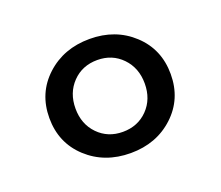

<svg xmlns="http://www.w3.org/2000/svg" viewBox="-65 -853 557 485"><g transform="rotate(-20 213.0 -610.5)"><path d="M213.4 -763.7Q282.7 -763.7 329.3 -720.5Q376 -677.2 376 -610.4Q376 -543.5 329.3 -500.2Q282.7 -457 213.4 -457Q143.6 -457 96.7 -500.2Q49.8 -543.5 49.8 -610.4Q49.8 -677.2 96.7 -720.5Q143.6 -763.7 213.4 -763.7ZM212.9 -514.2Q253.4 -514.2 279.8 -541.3Q306.2 -568.4 306.2 -610.4Q306.2 -652.3 279.8 -679.7Q253.4 -707 213.4 -707Q172.9 -707 146.5 -679.7Q120.1 -652.3 120.1 -610.4Q120.1 -568.4 146.5 -541.3Q172.9 -514.2 212.9 -514.2Z"/></g></svg>

Font: Spartan MB SemBd
Style: Regular
Weight: 600
Designer: Matt Bailey, Mirko Velimirovic
Foundry: Matt Bailey
Version: Version 1.005